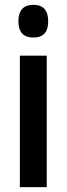

<svg xmlns="http://www.w3.org/2000/svg" viewBox="-20 -773 275 793"><path d="M118 -753Q179 -753 179 -685Q179 -618 118 -618Q56 -618 56 -685Q56 -753 118 -753ZM173 -543V0H62V-543Z"/></svg>

Font: Noto Sans Gurmukhi ExtraCondensed SemiBold
Style: Regular
Weight: 600
Width: 2
Designer: Jelle Bosma - Monotype Design Team
Foundry: Monotype Imaging Inc.
Version: Version 2.004; ttfautohint (v1.8.4.7-5d5b)